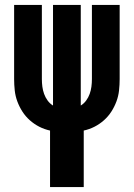

<svg xmlns="http://www.w3.org/2000/svg" viewBox="-20 -755 540 775"><path d="M182 0V-228Q159 -233 138.5 -243.5Q118 -254 100.5 -269.5Q83 -285 70.5 -304.5Q58 -324 50 -345.5Q42 -367 39.5 -390Q37 -413 37 -436V-735H149V-436Q149 -420 151 -405Q153 -390 158 -376Q163 -362 172 -349.5Q181 -337 194 -329V-735H306V-329Q319 -337 328 -349.5Q337 -362 342 -376Q347 -390 349 -405Q351 -420 351 -436V-735H463V-436Q463 -413 460.5 -390Q458 -367 450 -345.5Q442 -324 429.5 -304.5Q417 -285 399.5 -269.5Q382 -254 361.5 -243.5Q341 -233 318 -228V0Z"/></svg>

Font: Iosevka Heavy
Style: Regular
Weight: 900
Monospace: yes
Designer: Belleve Invis
Foundry: Belleve Invis
Version: Version 32.5.0; ttfautohint (v1.8.4)